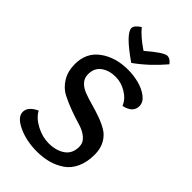

<svg xmlns="http://www.w3.org/2000/svg" viewBox="-271 -978 1071 1071"><g transform="rotate(45 264.5 -442.5)"><path d="M136 -850Q136 -871 173 -895Q190 -874 215 -852.5Q240 -831 257 -820L274 -808Q361 -883 388 -883Q410 -883 429 -857Q355 -770 273 -712Q136 -807 136 -850ZM408 -508Q393 -546 352 -571Q311 -596 267 -596Q216 -596 181.5 -571Q147 -546 147 -497Q147 -467 166 -446.5Q185 -426 215.5 -414.5Q246 -403 282.5 -393Q319 -383 355.5 -370Q392 -357 422.5 -339Q453 -321 472 -287Q491 -253 491 -206Q491 -147 471 -103.5Q451 -60 415.5 -36Q380 -12 339 -1Q298 10 250 10Q167 10 102.5 -20Q38 -50 38 -91Q38 -132 96 -159Q116 -121 165 -95Q214 -69 264 -69Q322 -69 360.5 -95.5Q399 -122 399 -176Q399 -208 373.5 -230Q348 -252 310 -263Q272 -274 227 -290.5Q182 -307 144 -326.5Q106 -346 80.5 -387Q55 -428 55 -486Q55 -575 122 -624Q189 -673 288 -673Q330 -673 372 -662.5Q414 -652 445 -628.5Q476 -605 476 -574Q476 -522 408 -508Z"/></g></svg>

Font: Overlock
Style: Bold
Weight: 700
Designer: Dario Muhafara
Foundry: Dario Manuel Muhafara
Version: Version 1.002